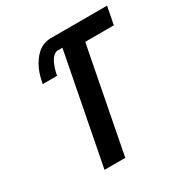

<svg xmlns="http://www.w3.org/2000/svg" viewBox="-158 -791 871 913"><g transform="rotate(-30 278.0 -335.0)"><path d="M155 0 272 -603H247Q237 -603 227.5 -596Q218 -589 212 -580Q206 -571 201.5 -561Q197 -551 193.5 -541Q190 -531 187.5 -520.5Q185 -510 183 -500H104Q108 -519 113 -538Q118 -557 126.5 -575.5Q135 -594 146.5 -611Q158 -628 173.5 -642Q189 -656 208.5 -663Q228 -670 247 -670H556L537 -573H380L269 0Z"/></g></svg>

Font: Lode Term
Style: Bold Italic
Weight: 700
Italic angle: -11°
Monospace: yes
Designer: Belleve Invis
Foundry: Belleve Invis
Version: Version 29.2.0